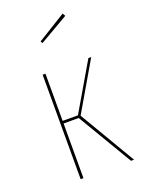

<svg xmlns="http://www.w3.org/2000/svg" viewBox="-143 -824 679 895"><g transform="rotate(-20 197.0 -377.0)"><path d="M199 -278 363 0H348L187 -271H112V0H98V-518H112V-284H188L325 -518H339ZM291 -740 148 -657 142 -667 283 -754Z"/></g></svg>

Font: Fira Sans Compressed Hair
Style: Regular
Weight: 100
Width: 1
Designer: bBox Type GmbH & Carrois Corporate GbR & Edenspiekermann AG
Foundry: bBox Type GmbH & Carrois Corporate GbR & Edenspiekermann AG
Version: Version 4.301